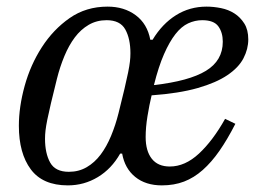

<svg xmlns="http://www.w3.org/2000/svg" viewBox="-20 -548 780 580"><path d="M185 12Q109 12 73 -36.5Q37 -85 37 -168Q37 -225 54.5 -288.5Q72 -352 106.5 -405.5Q141 -459 190.5 -493.5Q240 -528 305 -528Q355 -528 390 -502Q425 -476 434 -428H441Q470 -476 511.5 -502Q553 -528 604 -528Q625 -528 647.5 -523.5Q670 -519 688 -507.5Q706 -496 718 -477Q730 -458 730 -429Q730 -400 715.5 -372Q701 -344 667 -321Q633 -298 577 -282Q521 -266 438 -260Q431 -231 425.5 -197Q420 -163 420 -134Q420 -92 438.5 -68.5Q457 -45 493 -45Q539 -45 581 -84Q623 -123 660 -189L691 -174Q667 -127 643 -92.5Q619 -58 592.5 -34.5Q566 -11 536 0.5Q506 12 469 12Q420 12 388.5 -13.5Q357 -39 349 -84H343Q317 -38 275.5 -13Q234 12 185 12ZM188 -29Q218 -29 242 -43Q266 -57 284 -81Q302 -105 315.5 -137.5Q329 -170 338 -206Q349 -250 356 -279.5Q363 -309 367 -329Q371 -349 372.5 -362Q374 -375 374 -387Q374 -431 358.5 -459Q343 -487 302 -487Q272 -487 248 -473Q224 -459 206 -435Q188 -411 174.5 -378.5Q161 -346 152 -310Q141 -266 134 -236.5Q127 -207 123 -187Q119 -167 117.5 -154Q116 -141 116 -129Q116 -85 131.5 -57Q147 -29 188 -29ZM445 -291Q551 -303 602 -334Q653 -365 653 -422Q653 -450 639.5 -468.5Q626 -487 591 -487Q569 -487 548.5 -477.5Q528 -468 510 -445Q492 -422 475.5 -384.5Q459 -347 445 -291Z"/></svg>

Font: IBM Plex Serif
Style: Italic
Weight: 400
Italic angle: -14°
Designer: Mike Abbink, Paul van der Laan, Pieter van Rosmalen
Foundry: Bold Monday
Version: Version 3.001